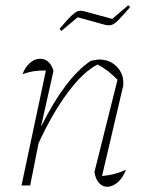

<svg xmlns="http://www.w3.org/2000/svg" viewBox="-20 -707 563 732"><path d="M62 0 155 -438Q108 -440 66 -424Q75 -450 93.5 -466.5Q112 -483 132 -483Q170 -483 184 -437L137 -227H138Q229 -410 326 -475Q337 -477 344.5 -478.5Q352 -480 358 -480Q398 -480 424 -454Q450 -428 450 -393Q450 -388 450 -383Q450 -378 448 -373L369 -36Q419 -40 460 -60Q450 -31 430 -13Q410 5 389 5Q370 5 357 -10Q344 -25 340 -51L428 -403Q406 -425 389.5 -437.5Q373 -450 352 -461Q298 -434 239 -355Q180 -276 127 -161L95 0ZM214 -589 207 -597Q239 -635 255 -649.5Q271 -664 280.5 -665.5Q290 -667 301 -664L408 -635L469 -687L476 -680Q447 -646 431.5 -630.5Q416 -615 405.5 -612Q395 -609 382 -612L276 -641Z"/></svg>

Font: Piazzolla Thin
Style: Italic
Weight: 100
Italic angle: -11.3°
Designer: Juan Pablo del Peral
Foundry: Huerta Tipografica
Version: Version 1.330